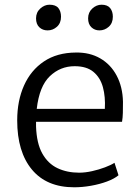

<svg xmlns="http://www.w3.org/2000/svg" viewBox="-20 -787 595 815"><path d="M295 8Q178 8 115.5 -67.2Q53 -142.5 53 -276Q53 -359.5 82 -424.2Q111 -489 166.5 -526.2Q222 -563.5 302 -564Q361 -565 405.5 -539.2Q450 -513.5 475.2 -466Q500.5 -418.5 502 -355Q502 -329 501.5 -308.2Q501 -287.5 498 -270H133Q132.5 -260.5 133 -250Q135.5 -178.5 159.5 -135.5Q183.5 -92.5 224 -73.2Q264.5 -54 316 -54Q341.5 -54 370.8 -60.5Q400 -67 425.8 -76.8Q451.5 -86.5 466 -96L483 -43Q465 -28 434 -16.5Q403 -5 366.2 1.5Q329.5 8 295 8ZM297 -506Q236 -506 191.5 -463.5Q147 -421 136 -325H425Q428 -376 416.8 -417Q405.5 -458 376.5 -482Q347.5 -506 297 -506ZM182 -658Q161 -658 147 -671.2Q133 -684.5 133 -709Q133 -734.5 151 -750.8Q169 -767 190 -767Q216.5 -767 227.8 -752.8Q239 -738.5 239 -716Q239 -689 221.8 -673.5Q204.5 -658 182 -658ZM402 -658Q382 -658 368 -671.2Q354 -684.5 354 -709Q354 -734.5 371.8 -750.8Q389.5 -767 411 -767Q436 -767 447.5 -752.8Q459 -738.5 459 -716Q459 -689 441.8 -673.5Q424.5 -658 402 -658Z"/></svg>

Font: Merriweather Sans Light
Style: Regular
Weight: 300
Designer: Eben Sorkin
Foundry: Eben Sorkin
Version: Version 2.001; ttfautohint (v1.8.3)